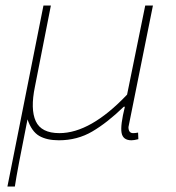

<svg xmlns="http://www.w3.org/2000/svg" viewBox="-20 -498 640 698"><path d="M7 180 138 -478H165L107 -183Q90 -101 110 -57.5Q130 -14 196 -14Q309 -14 442 -154L508 -478H536Q447 -38 447 -36Q447 -14 464 -14Q472 -14 482 -16L483 8Q467 12 458 12Q427 12 422 -15Q417 -42 434 -110H430Q370 -52 315.5 -20Q261 12 194 12Q150 12 122.5 -4Q95 -20 80 -64Q42 125 34 180Z"/></svg>

Font: TypoPRO Source Code Pro
Style: Italic
Weight: 200
Italic angle: -11°
Monospace: yes
Designer: Paul D. Hunt, Teo Tuominen
Foundry: Adobe Systems Incorporated
Version: Version 1.030;PS 1.0;hotconv 1.0.84;makeotf.lib2.5.63406